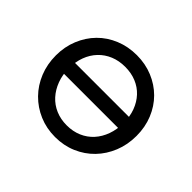

<svg xmlns="http://www.w3.org/2000/svg" viewBox="-111 -598 756 756"><g transform="rotate(45 266.5 -220.0)"><path d="M437 -254H74V-193H437ZM267 8Q315 8 356 -9.5Q397 -27 427 -58Q457 -89 474 -131Q491 -173 491 -222Q491 -271 474 -312.5Q457 -354 427 -384Q397 -414 356 -431Q315 -448 267 -448Q219 -448 177.5 -431Q136 -414 106 -383.5Q76 -353 59 -311.5Q42 -270 42 -222Q42 -173 59 -131Q76 -89 106.5 -58Q137 -27 178 -9.5Q219 8 267 8ZM267 -57Q233 -57 205 -69Q177 -81 157 -103Q137 -125 125.5 -155.5Q114 -186 114 -222Q114 -258 125 -287.5Q136 -317 156.5 -338.5Q177 -360 205 -371.5Q233 -383 267 -383Q301 -383 329 -371.5Q357 -360 377 -338.5Q397 -317 408 -287.5Q419 -258 419 -222Q419 -186 408 -155.5Q397 -125 377 -103Q357 -81 329 -69Q301 -57 267 -57Z"/></g></svg>

Font: Tilda Sans VF
Style: Regular
Weight: 400
Designer: ParaType Ltd
Foundry: ParaType Ltd
Version: Version 1.010